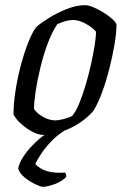

<svg xmlns="http://www.w3.org/2000/svg" viewBox="-20 -520 499 740"><path d="M146 0Q129 0 105.5 -12Q82 -24 61.5 -42.5Q41 -61 32 -79Q32 -119 39.5 -168.5Q47 -218 60 -267Q73 -316 88.5 -355.5Q104 -395 119 -415Q134 -429 165.5 -449Q197 -469 235.5 -484.5Q274 -500 308 -500Q321 -500 340 -492Q359 -484 378.5 -472Q398 -460 412 -447.5Q426 -435 429 -426Q429 -393 421 -346.5Q413 -300 400.5 -251.5Q388 -203 372 -160.5Q356 -118 340 -93Q304 -51 249.5 -25.5Q195 0 146 0ZM193 -56Q204 -56 224.5 -61Q245 -66 258 -73Q272 -89 285 -120.5Q298 -152 309.5 -190.5Q321 -229 330 -269Q339 -309 344.5 -343Q350 -377 350 -398Q337 -414 310.5 -428.5Q284 -443 262 -443Q236 -443 201 -427Q181 -398 164.5 -354Q148 -310 136 -261Q124 -212 117.5 -169Q111 -126 111 -100Q123 -82 147 -69Q171 -56 193 -56ZM144 200Q137 200 116 190Q95 180 75 164Q55 148 50 129Q55 105 73.5 78.5Q92 52 118 27.5Q144 3 172 -14L226 -15Q198 3 175.5 27Q153 51 137.5 74.5Q122 98 116 112Q135 133 164.5 140.5Q194 148 231 145Q233 149 234.5 152.5Q236 156 235 162Q219 179 191 189.5Q163 200 144 200Z"/></svg>

Font: Texturina Light
Style: Italic
Weight: 300
Italic angle: -11°
Designer: Guillermo Torres Carreño
Foundry: Omnibus-Type
Version: Version 1.002; ttfautohint (v1.8.3)